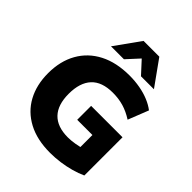

<svg xmlns="http://www.w3.org/2000/svg" viewBox="-255 -1094 1258 1258"><g transform="rotate(45 373.5 -465.0)"><path d="M424 11Q303 11 218.5 -34Q134 -79 90 -160Q46 -241 46 -349Q46 -461 92.5 -543.5Q139 -626 226 -671Q313 -716 436 -716Q485 -716 532 -707.5Q579 -699 618.5 -682.5Q658 -666 686 -644L630 -502Q583 -532 537 -545.5Q491 -559 437 -559Q336 -559 286.5 -505.5Q237 -452 237 -349Q237 -247 287 -195Q337 -143 435 -143Q465 -143 500.5 -149Q536 -155 572 -166L538 -97V-268H397V-397H688V-43Q651 -26 607.5 -14Q564 -2 517.5 4.5Q471 11 424 11ZM213 -765 339 -941H485L611 -765H491L412 -851L333 -765Z"/></g></svg>

Font: Nunito Sans 12pt Black
Style: Regular
Weight: 900
Designer: Vernon Adams
Foundry: Vernon Adams
Version: Version 3.101;gftools[0.9.27]